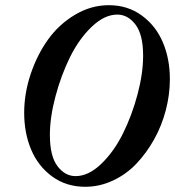

<svg xmlns="http://www.w3.org/2000/svg" viewBox="-20 -696 665 729"><path d="M303.7 13.2Q231.9 13.2 178.5 -25.6Q125 -64.5 98.4 -127.7Q71.8 -190.9 71.8 -267.6Q71.8 -340.8 96.2 -414.1Q120.6 -487.3 162.1 -545.4Q203.6 -603.5 264.6 -639.9Q325.7 -676.3 393.1 -676.3Q464.8 -676.3 518.3 -637.2Q571.8 -598.1 598.4 -535.2Q625 -472.2 625 -395.5Q625 -336.9 609.6 -277.8Q594.2 -218.8 565.2 -166.7Q536.1 -114.7 497.6 -74.2Q459 -33.7 408.4 -10.3Q357.9 13.2 303.7 13.2ZM267.1 -27.3Q315.9 -27.3 364.3 -73.7Q412.6 -120.1 446.8 -189Q481 -257.8 502.2 -337.6Q523.4 -417.5 523.4 -484.4Q523.4 -564.5 494.6 -602.5Q465.8 -640.6 425.3 -640.6Q376.5 -640.6 328.1 -594.2Q279.8 -547.9 245.8 -479Q211.9 -410.2 190.7 -330.3Q169.4 -250.5 169.4 -183.6Q169.4 -103.5 198 -65.4Q226.6 -27.3 267.1 -27.3Z"/></svg>

Font: Elstob 18pt SemiBold
Style: Italic
Weight: 600
Italic angle: -20°
Designer: Peter S. Baker
Version: Version 1.015